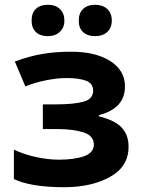

<svg xmlns="http://www.w3.org/2000/svg" viewBox="-20 -772 595 802"><path d="M112 -686Q112 -718 130 -735Q148 -752 180 -752Q212 -752 230.5 -734Q249 -716 249 -686Q249 -657 230 -639Q211 -621 180 -621Q148 -621 130 -638Q112 -655 112 -686ZM309 -686Q309 -718 327.5 -735Q346 -752 377 -752Q409 -752 428 -734.5Q447 -717 447 -686Q447 -656 428 -638.5Q409 -621 377 -621Q346 -621 327.5 -637.5Q309 -654 309 -686ZM38 -24V-147Q80 -127 130.5 -116Q181 -105 227 -105Q290 -105 331 -119.5Q372 -134 372 -168Q372 -205 329 -219Q286 -233 217 -233H159V-336H214Q287 -336 328 -347Q369 -358 369 -393Q369 -424 339 -435Q309 -446 258 -446Q219 -446 171.5 -436.5Q124 -427 86 -411L42 -515Q101 -537 155.5 -546.5Q210 -556 277 -556Q379 -556 440.5 -517Q502 -478 502 -411Q502 -319 393 -291V-286Q459 -270 488 -239.5Q517 -209 517 -159Q517 -76 439.5 -33Q362 10 248 10Q110 10 38 -24Z"/></svg>

Font: OpenSansMMV
Style: Bold
Weight: 700
Foundry: Ascender Corporation
Version: Version 4.001